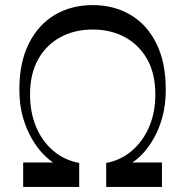

<svg xmlns="http://www.w3.org/2000/svg" viewBox="-20 -720 728 754"><path d="M344 -700Q427 -700 492 -662Q557 -624 594 -549.5Q631 -475 631 -368Q631 -308 617.5 -259.5Q604 -211 583 -175Q562 -139 539.5 -115.5Q517 -92 499 -82H616V14H397V-80Q455 -91 498.5 -128.5Q542 -166 566 -222.5Q590 -279 590 -349Q590 -430 558.5 -486.5Q527 -543 471.5 -573.5Q416 -604 344 -604Q272 -604 216.5 -573.5Q161 -543 129.5 -486.5Q98 -430 98 -349Q98 -279 121.5 -222.5Q145 -166 188.5 -128.5Q232 -91 291 -80V14H71V-82H189Q172 -92 149.5 -115Q127 -138 105.5 -174.5Q84 -211 70 -259.5Q56 -308 56 -368Q56 -475 93.5 -549.5Q131 -624 196 -662Q261 -700 344 -700Z"/></svg>

Font: Ojuju Medium
Style: Regular
Weight: 500
Designer: Chisaokwu Joboson, Mirko Velimirovic
Foundry: Udi Foundry
Version: Version 1.000